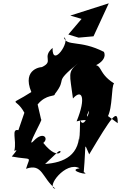

<svg xmlns="http://www.w3.org/2000/svg" viewBox="-20 -1030 730 1158"><path d="M619 -339 628 -323C661 -383 650 -508 668 -527C559 -595 606 -656 519 -633C519 -612 634 -657 607 -717C461 -792 382 -747 365 -805C410 -787 294 -615 297 -741C229 -682 309 -661 232 -625C237 -627 109 -619 169 -475C25 -382 72 -452 127 -350L91 -245C46 -255 81 -187 67 -123C58 -109 108 -152 51 -86C178 -62 162 -94 137 -12C237 -48 233 45 314 108C252 102 378 -62 460 -15C376 -2 537 34 485 8C501 -170 483 -176 518 -99C651 -322 691 -382 690 -287ZM324 -109C369 -151 343 -41 241 -168C276 -195 241 -242 183 -180C130 -124 245 -321 228 -309L207 -400C259 -464 315 -446 310 -462C393 -568 293 -519 450 -648C386 -594 401 -585 420 -436C473 -496 502 -444 442 -298C510 -318 517 -286 505 -336C539 -425 493 -233 463 -306C462 -210 457 -125 458 -248C467 -92 364 -49 252 -41ZM472 -916 392 -822 454 -803 544 -811 636 -1010 404 -936Z"/></svg>

Font: Asimov Silicon
Style: Regular
Weight: 400
Designer: Google
Version: Version 2.000980; 2014